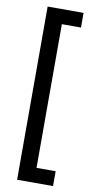

<svg xmlns="http://www.w3.org/2000/svg" viewBox="-105 -856 541 1058"><g transform="rotate(10 165.5 -326.5)"><path d="M72 158V-811H273V-729H166V75H273V158Z"/></g></svg>

Font: DMSans_18ptMedium
Style: Regular
Weight: 500
Designer: Colophon Foundry, Jonny Pinhorn
Foundry: Colophon Foundry
Version: Version 4.004;gftools[0.9.30]